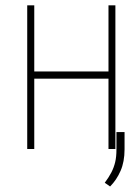

<svg xmlns="http://www.w3.org/2000/svg" viewBox="-20 -548 511 706"><path d="M386.7 -285.2V-258.8H96.7V-285.2ZM106 -528.3V0H80.1V-528.3ZM404.3 -528.3V0H378.9V-528.3ZM438 -62.5V1Q438 46.9 423.3 80.3Q408.7 113.8 384.8 137.7L365.2 124Q379.9 104.5 389.4 86.2Q398.9 67.9 403.6 47.9Q408.2 27.8 408.2 2.4V-62.5Z"/></svg>

Font: Roboto Condensed Thin
Style: Regular
Weight: 250
Width: 3
Designer: Christian Robertson
Foundry: Google
Version: Version 3.009; 2024